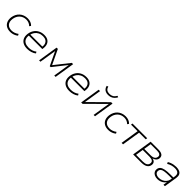

<svg xmlns="http://www.w3.org/2000/svg" viewBox="516 -2530 4375 4375"><g transform="rotate(45 2703.0 -342.5)"><path d="M286 8Q209 8 157 -23.5Q105 -55 82.5 -111.5Q60 -168 69 -244Q77 -299 100 -345Q123 -391 160 -424.5Q197 -458 246.5 -476.5Q296 -495 354 -495Q409 -495 454 -477Q499 -459 528 -426L502 -390Q472 -421 433.5 -436.5Q395 -452 351 -452Q302 -452 262 -436Q222 -420 191.5 -391Q161 -362 142 -322.5Q123 -283 117 -236Q105 -143 150.5 -89.5Q196 -36 289 -36Q331 -36 374.5 -51.5Q418 -67 455 -96L476 -59Q451 -38 420.5 -23Q390 -8 356 0Q322 8 286 8Z M833 8Q752 8 696.5 -22Q641 -52 616 -108Q591 -164 601 -242Q611 -316 648.5 -373Q686 -430 747.5 -462.5Q809 -495 889 -495Q965 -495 1012.5 -464.5Q1060 -434 1078 -380Q1096 -326 1085 -255L1082 -234H629L636 -275H1066L1042 -258Q1052 -319 1037 -363Q1022 -407 984 -430Q946 -453 886 -453Q822 -453 772.5 -427.5Q723 -402 692 -357Q661 -312 651 -256L649 -244Q638 -178 657 -131.5Q676 -85 721.5 -60.5Q767 -36 836 -36Q889 -36 937 -50Q985 -64 1029 -98L1051 -62Q1012 -28 953 -10Q894 8 833 8Z M1212 0 1289 -487H1330L1499 -132L1780 -487H1822L1745 0H1701L1769 -428H1785L1508 -78H1478L1311 -428H1324L1256 0Z M2189 8Q2108 8 2052.5 -22Q1997 -52 1972 -108Q1947 -164 1957 -242Q1967 -316 2004.5 -373Q2042 -430 2103.5 -462.5Q2165 -495 2245 -495Q2321 -495 2368.5 -464.5Q2416 -434 2434 -380Q2452 -326 2441 -255L2438 -234H1985L1992 -275H2422L2398 -258Q2408 -319 2393 -363Q2378 -407 2340 -430Q2302 -453 2242 -453Q2178 -453 2128.5 -427.5Q2079 -402 2048 -357Q2017 -312 2007 -256L2005 -244Q1994 -178 2013 -131.5Q2032 -85 2077.5 -60.5Q2123 -36 2192 -36Q2245 -36 2293 -50Q2341 -64 2385 -98L2407 -62Q2368 -28 2309 -10Q2250 8 2189 8Z M2568 0 2645 -487H2690L2621 -55H2610L3047 -487H3092L3014 0H2970L3039 -433H3050L2613 0ZM2879 -553Q2835 -553 2801 -567Q2767 -581 2744.5 -608.5Q2722 -636 2712 -679L2751 -693Q2762 -642 2795.5 -617.5Q2829 -593 2884 -593Q2939 -593 2978 -616Q3017 -639 3048 -693L3082 -679Q3059 -635 3028 -607Q2997 -579 2959.5 -566Q2922 -553 2879 -553Z M3443 8Q3366 8 3314 -23.5Q3262 -55 3239.5 -111.5Q3217 -168 3226 -244Q3234 -299 3257 -345Q3280 -391 3317 -424.5Q3354 -458 3403.5 -476.5Q3453 -495 3511 -495Q3566 -495 3611 -477Q3656 -459 3685 -426L3659 -390Q3629 -421 3590.5 -436.5Q3552 -452 3508 -452Q3459 -452 3419 -436Q3379 -420 3348.5 -391Q3318 -362 3299 -322.5Q3280 -283 3274 -236Q3262 -143 3307.5 -89.5Q3353 -36 3446 -36Q3488 -36 3531.5 -51.5Q3575 -67 3612 -96L3633 -59Q3608 -38 3577.5 -23Q3547 -8 3513 0Q3479 8 3443 8Z M3871 0 3941 -446H3728L3735 -487H4209L4202 -446H3989L3918 0Z M4243 0 4320 -487H4570Q4629 -487 4666.5 -472.5Q4704 -458 4720.5 -429.5Q4737 -401 4732 -359Q4728 -329 4710 -305Q4692 -281 4663 -265.5Q4634 -250 4598 -245L4599 -251Q4658 -247 4689 -215.5Q4720 -184 4713 -132Q4705 -69 4652.5 -34.5Q4600 0 4507 0ZM4297 -41H4513Q4585 -41 4622.5 -64.5Q4660 -88 4665 -134Q4672 -181 4639.5 -204Q4607 -227 4544 -227H4326ZM4333 -268H4541Q4606 -268 4642 -292.5Q4678 -317 4683 -362Q4689 -403 4659 -425Q4629 -447 4569 -447H4361Z M5029 8Q4975 8 4934.5 -11.5Q4894 -31 4874 -65Q4854 -99 4860 -142Q4866 -191 4899.5 -220.5Q4933 -250 5000 -263.5Q5067 -277 5174 -277H5276L5269 -236H5173Q5076 -236 5020 -227Q4964 -218 4939 -196.5Q4914 -175 4909 -139Q4904 -90 4939.5 -62.5Q4975 -35 5035 -35Q5087 -35 5133.5 -56.5Q5180 -78 5211.5 -115.5Q5243 -153 5250 -200L5269 -317Q5280 -386 5247 -419Q5214 -452 5138 -452Q5086 -452 5037.5 -438Q4989 -424 4943 -395L4924 -435Q4954 -454 4990 -467.5Q5026 -481 5065 -488Q5104 -495 5141 -495Q5205 -495 5247.5 -475.5Q5290 -456 5308 -416Q5326 -376 5316 -314L5266 0H5220L5238 -116H5246Q5227 -80 5194.5 -51.5Q5162 -23 5120 -7.5Q5078 8 5029 8Z"/></g></svg>

Font: Nunito Sans 10pt SemiExpanded ExtraLight
Style: Italic
Weight: 250
Width: 6
Italic angle: -9°
Designer: Vernon Adams
Foundry: Vernon Adams
Version: Version 3.101;gftools[0.9.27]